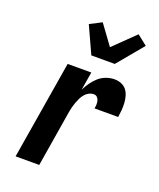

<svg xmlns="http://www.w3.org/2000/svg" viewBox="-144 -867 788 954"><g transform="rotate(20 250.0 -389.5)"><path d="M55 0 141 -520H266L250 -423Q260 -444 273.5 -463Q287 -482 304 -497Q321 -512 343 -520Q365 -528 387 -528Q406 -528 423 -521Q440 -514 450.5 -500.5Q461 -487 466 -469Q471 -451 472 -432.5Q473 -414 471.5 -395.5Q470 -377 467 -358H342Q344 -368 344.5 -378.5Q345 -389 342.5 -399Q340 -409 333 -416Q326 -423 315 -423Q302 -423 289.5 -416.5Q277 -410 268 -399Q259 -388 253 -375.5Q247 -363 242.5 -350.5Q238 -338 234.5 -325Q231 -312 229 -299L180 0ZM237 -600 172 -742 234 -774 310 -670 422 -779 475 -737 361 -600Z"/></g></svg>

Font: Iosevka Extrabold Oblique
Style: Regular
Weight: 800
Italic angle: -9°
Monospace: yes
Designer: Belleve Invis
Foundry: Belleve Invis
Version: Version 32.5.0; ttfautohint (v1.8.4)